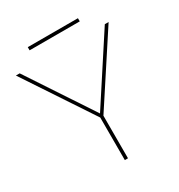

<svg xmlns="http://www.w3.org/2000/svg" viewBox="-187 -926 980 1051"><g transform="rotate(-30 303.0 -400.5)"><path d="M315 -269V0H295V-269L10 -699H34L305 -289L572 -699H596ZM461 -801V-781H144V-801Z"/></g></svg>

Font: Montserrat-Arabic Thin
Style: Regular
Weight: 250
Designer: Mohamed Gaber
Foundry: Kief Type Foundry
Version: Version 5.008